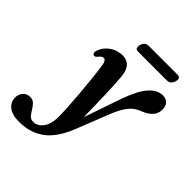

<svg xmlns="http://www.w3.org/2000/svg" viewBox="-344 -765 1151 1151"><g transform="rotate(45 232.0 -189.0)"><path d="M352.5 -290Q387.5 -386.5 426.8 -431Q466 -475.5 512.5 -475.5Q540 -475.5 555.5 -458.8Q571 -442 571 -413.5Q571 -380 551 -357.2Q531 -334.5 497 -320.5Q470 -311 448.2 -295.8Q426.5 -280.5 406.8 -250.8Q387 -221 366 -168.5L293 16Q246 144 177.5 195.5Q109 247 15 247Q-44 247 -74.8 222.8Q-105.5 198.5 -105.5 159.5Q-105.5 132 -88.2 112.8Q-71 93.5 -44 93.5Q-20.5 93.5 -6.5 107.8Q7.5 122 18 140.2Q28.5 158.5 41.2 172.8Q54 187 75 187Q111 187 135.8 153.2Q160.5 119.5 161.5 63.5Q161.5 32.5 158.8 -18.5Q156 -69.5 151 -128.2Q146 -187 140.2 -242.5Q134.5 -298 128.5 -338.5Q123.5 -383.5 102.5 -383.5Q95.5 -383.5 88.5 -379Q81.5 -374.5 72 -362Q61.5 -349 50 -352Q44 -353.5 40.5 -361Q37 -368.5 42 -383.5Q54.5 -422.5 90.8 -448.5Q127 -474.5 175 -474.5Q209 -474.5 230.5 -451.5Q252 -428.5 256.5 -381.5Q258.5 -358.5 260.8 -320.2Q263 -282 264.5 -235.2Q266 -188.5 267.2 -140Q268.5 -91.5 269 -47ZM201.5 -590.5Q210.5 -625 242.5 -625H485Q516.5 -625 507 -590.5Q497 -555.5 466 -555.5H223Q191.5 -555.5 201.5 -590.5Z"/></g></svg>

Font: Fraunces 9pt S000 SemiBold
Style: Italic
Weight: 600
Italic angle: -16°
Version: Version 1.000; ttfautohint (v1.8.3)